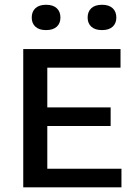

<svg xmlns="http://www.w3.org/2000/svg" viewBox="-20 -806 579 826"><path d="M80 0V-595H498.5V-515H183.5V-80H502.5V0ZM144 -264V-344H456V-264ZM419 -676.5Q389 -676.5 373 -691Q357 -705.5 357 -730.5Q357 -756 373 -770.8Q389 -785.5 419 -785.5Q448.5 -785.5 464.5 -770.8Q480.5 -756 480.5 -730.5Q480.5 -705.5 464.5 -691Q448.5 -676.5 419 -676.5ZM178 -676.5Q148.5 -676.5 132.5 -691Q116.5 -705.5 116.5 -730.5Q116.5 -756 132.5 -770.8Q148.5 -785.5 178 -785.5Q208 -785.5 224 -770.8Q240 -756 240 -730.5Q240 -705.5 224 -691Q208 -676.5 178 -676.5Z"/></svg>

Font: Encode Sans SC Medium
Style: Regular
Weight: 500
Version: Version 3.002